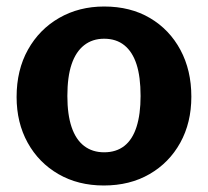

<svg xmlns="http://www.w3.org/2000/svg" viewBox="-20 -560 639 590"><path d="M299 10Q220 10 159.5 -25Q99 -60 65 -121.5Q31 -183 31 -262Q31 -345 66 -407.5Q101 -470 162 -505Q223 -540 300 -540Q381 -540 441 -504.5Q501 -469 534.5 -406.5Q568 -344 568 -263Q568 -183 534 -121.5Q500 -60 439.5 -25Q379 10 299 10ZM300 -92Q337 -92 362 -111.5Q387 -131 399.5 -170Q412 -209 412 -265Q412 -324 399.5 -362.5Q387 -401 362 -421Q337 -441 300 -441Q264 -441 238.5 -421Q213 -401 200 -362.5Q187 -324 187 -265Q187 -208 200 -169.5Q213 -131 238.5 -111.5Q264 -92 300 -92Z"/></svg>

Font: Libre Franklin Thin
Style: Bold
Weight: 700
Version: Version 3.000